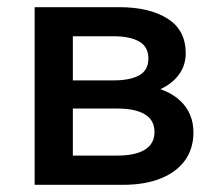

<svg xmlns="http://www.w3.org/2000/svg" viewBox="-20 -515 606 535"><path d="M76.5 0V-495H312.5Q396.5 -495 447 -463Q497.5 -431 497.5 -367Q497.5 -337 483 -313.8Q468.5 -290.5 443 -275Q417.5 -259.5 383.5 -252.5L381.5 -277Q447 -268 483 -233.5Q519 -199 519 -146Q519 -101 495.5 -68.2Q472 -35.5 428 -17.8Q384 0 322.5 0ZM183 -81.5H307.5Q357 -81.5 383.8 -98Q410.5 -114.5 410.5 -147.5Q410.5 -180 384 -196.2Q357.5 -212.5 307.5 -212.5H168.5V-291H296Q342.5 -291 368 -305.2Q393.5 -319.5 393.5 -352Q393.5 -384.5 368 -399.2Q342.5 -414 296 -414H183Z"/></svg>

Font: Geologica Roman
Style: Regular
Weight: 400
Designer: Sindre Bremnes, Frode Helland
Foundry: Monokrom Skriftforlag AS
Version: Version 1.010;gftools[0.9.28]